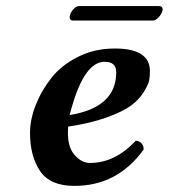

<svg xmlns="http://www.w3.org/2000/svg" viewBox="-20 -604 557 634"><path d="M363.8 -365.2Q363.8 -400.4 325.2 -399.9Q254.4 -399.9 210 -224.1Q363.8 -249 363.8 -365.2ZM475.1 -369.1Q475.1 -353 472.7 -339.1Q470.2 -325.2 454.6 -300Q439 -274.9 412.6 -255.4Q386.2 -235.8 332.5 -216.3Q278.8 -196.8 205.1 -186Q200.2 -124 224.1 -95Q248 -65.9 276.9 -65.9Q359.9 -65.9 428.2 -139.2Q439.5 -139.2 447.3 -130.6Q455.1 -122.1 454.1 -109.9Q367.2 10.3 225.1 9.8Q145 9.8 112.1 -39.6Q79.1 -88.9 79.1 -165Q79.1 -209 97.7 -256.6Q116.2 -304.2 149.7 -346.7Q183.1 -389.2 238 -416.5Q293 -443.8 357.9 -443.8Q475.1 -444.3 475.1 -369.1ZM484.9 -536.1H220.2Q210.4 -536.1 210 -547.9Q210 -550.8 210.9 -553.2Q212.9 -563 222.4 -573.5Q231.9 -584 241.2 -584H504.9Q517.1 -584 517.1 -571.8Q517.1 -569.8 516.1 -567.9Q514.2 -558.1 503.9 -547.1Q493.7 -536.1 484.9 -536.1Z"/></svg>

Font: Linux Libertine O
Style: Semibold Italic
Weight: 600
Italic angle: -11.5°
Designer: Philipp H. Poll
Foundry: Philipp H. Poll
Version: Version 5.1.2